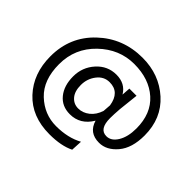

<svg xmlns="http://www.w3.org/2000/svg" viewBox="-172 -847 1249 1249"><g transform="rotate(45 452.5 -222.5)"><path d="M556 -189Q558 -225 560 -244Q544 -349 452 -349Q400 -349 366 -305Q332 -261 332 -203.5Q332 -146 359 -114.5Q386 -83 427.5 -83Q469 -83 504.5 -111Q540 -139 556 -189ZM568 -351Q568 -362 572 -410H638L623 -272Q619 -219 619 -186Q619 -85 685 -85Q729 -85 758.5 -133.5Q788 -182 788 -259Q788 -395 703.5 -470.5Q619 -546 482 -546Q345 -546 240.5 -445.5Q136 -345 136 -199.5Q136 -54 217.5 23Q299 100 407.5 100Q516 100 594 57L590 134Q523 168 414 168Q251 168 155.5 65.5Q60 -37 60 -196Q60 -375 186 -494Q312 -613 491 -613Q645 -613 751.5 -517Q858 -421 858 -264Q858 -149 804 -85Q750 -21 681 -21Q589 -21 564 -107Q511 -18 416 -18Q342 -18 299.5 -70.5Q257 -123 257 -207.5Q257 -292 312.5 -353.5Q368 -415 449 -415Q530 -415 568 -351Z"/></g></svg>

Font: Hind Colombo
Style: Regular
Weight: 400
Designer: Jyotish Sonowal, Aditi Pimprikar
Foundry: Indian Type Foundry
Version: Version 1.000;PS 1.0;hotconv 1.0.86;makeotf.lib2.5.63406; tt